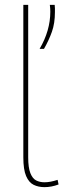

<svg xmlns="http://www.w3.org/2000/svg" viewBox="-20 -760 274 790"><path d="M96 -740V-113Q96 -70 105 -47.5Q114 -25 129 -17.5Q144 -10 163 -10Q187 -10 217 -20L221 -1Q192 10 163 10Q138 10 118.5 0.5Q99 -9 87.5 -35.5Q76 -62 76 -113V-740ZM143 -559Q187 -634 187 -712Q187 -719 186.5 -726Q186 -733 185 -740H205Q206 -733 206 -725.5Q206 -718 206 -710Q206 -664 193.5 -629Q181 -594 161 -559Z"/></svg>

Font: Georama Thin
Style: Regular
Weight: 100
Designer: Jean-Baptiste Levee
Foundry: Production Type
Version: Version 1.000